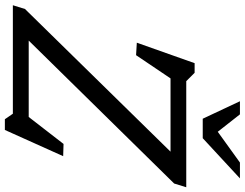

<svg xmlns="http://www.w3.org/2000/svg" viewBox="-142 -824 982 769"><g transform="rotate(90 348.5 -439.0)"><path d="M713.5 -694.5 698.5 -646 103 -40 95 -63.5H432L540 -203L589 -201.5L484 32H441L419 0H-15.5L-0.5 -48.5L593.5 -654.5L601 -631.5H277.5L184.5 -493.5L134.5 -496.5L216.5 -728H255L288.5 -694.5ZM678 -909.5 517 -760.5H439L369 -909.5H421.5L498.5 -811.5H478.5L614.5 -909.5Z"/></g></svg>

Font: Newsreader 10pt
Style: Italic
Weight: 400
Italic angle: -17°
Version: Version 1.003